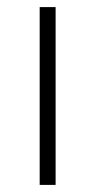

<svg xmlns="http://www.w3.org/2000/svg" viewBox="-20 -521 269 541"><path d="M91.8 0V-501H136.7V0Z"/></svg>

Font: Gothic A1 ExtraLight
Style: Regular
Weight: 275
Designer: HanYang I&C Co.,Ltd.
Foundry: HanYang I&C Co.,Ltd.
Version: Version 2.50